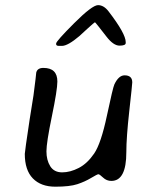

<svg xmlns="http://www.w3.org/2000/svg" viewBox="-20 -743 571 745"><path d="M220.2 -564.9H209Q197.8 -564.9 197.8 -571.8V-574.2Q197.8 -583 267.8 -653.1Q337.9 -723.1 360.4 -723.1Q382.8 -723.1 401.4 -698.7Q467.8 -612.3 467.8 -579.6V-576.2Q467.8 -565.9 443.8 -565.9Q419.9 -565.9 392.6 -601.6Q350.1 -656.7 348.4 -656.7Q346.7 -656.7 318.4 -630.9L306.6 -620.1L288.6 -603.5Q243.2 -564.9 220.2 -564.9ZM148.4 -479.5Q202.6 -479.5 202.6 -426.8Q202.6 -394.5 181.4 -292.2Q160.2 -189.9 160.2 -155.8Q160.2 -121.6 175 -97.9Q189.9 -74.2 221.2 -74.2Q252.4 -74.2 285.6 -91.3Q318.8 -108.4 345.5 -147.5Q372.1 -186.5 395 -294.9Q418 -403.3 423.8 -415.5Q440.4 -450.7 463.4 -450.7Q493.2 -450.7 493.2 -423.3Q493.2 -416 481.7 -312.7Q470.2 -209.5 470.2 -152.3Q470.2 -41 412.1 -41Q393.6 -41 379.9 -54Q366.2 -66.9 361.8 -66.9Q357.4 -66.9 333.5 -52.5Q309.6 -38.1 280 -28.3Q250.5 -18.6 194.6 -18.6Q138.7 -18.6 107.4 -50.8Q76.2 -83 76.2 -146Q76.2 -154.3 95.2 -280.3L109.9 -372.6Q120.6 -455.1 120.6 -461.4Q125 -479.5 148.4 -479.5Z"/></svg>

Font: Averia Sans Libre
Style: Italic
Weight: 400
Italic angle: -7.90001°
Version: Version 1.002